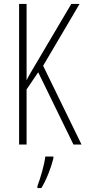

<svg xmlns="http://www.w3.org/2000/svg" viewBox="-20 -734 434 975"><path d="M394 0 199 -400 384 -714H342L170 -423C142 -376 123 -344 115 -326V-714H77V0H115V-280L174 -367L353 0ZM251 71V61H210C206 101 184 175 170 211V221H190C217 177 239 118 251 71Z"/></svg>

Font: Noto Sans Telugu ExtraCondensed ExtraLight
Style: Regular
Weight: 200
Width: 2
Designer: Jelle Bosma - Monotype Design Team
Foundry: Monotype Imaging Inc.
Version: Version 2.005